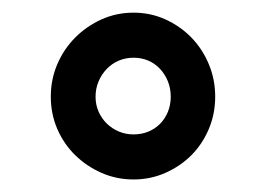

<svg xmlns="http://www.w3.org/2000/svg" viewBox="-20 -741 428 308"><path d="M61.5 -585.9Q61.5 -613.8 72 -638.2Q82.5 -662.6 100.8 -680.9Q119.1 -699.2 143.1 -710Q167 -720.7 194.3 -720.7Q221.2 -720.7 245.1 -710Q269 -699.2 286.9 -680.9Q304.7 -662.6 314.9 -638.2Q325.2 -613.8 325.2 -585.9Q325.2 -558.1 314.9 -533.9Q304.7 -509.8 286.9 -491.9Q269 -474.1 245.1 -463.6Q221.2 -453.1 194.3 -453.1Q167 -453.1 143.1 -463.6Q119.1 -474.1 100.8 -491.9Q82.5 -509.8 72 -533.9Q61.5 -558.1 61.5 -585.9ZM133.3 -585.9Q133.3 -572.8 138.2 -561.8Q143.1 -550.8 151.4 -542.7Q159.7 -534.7 170.7 -530Q181.6 -525.4 194.3 -525.4Q207 -525.4 217.8 -529.8Q228.5 -534.2 236.6 -542.2Q244.6 -550.3 249.3 -561.5Q253.9 -572.8 253.9 -585.9Q253.9 -599.1 249.3 -610.6Q244.6 -622.1 236.6 -630.6Q228.5 -639.2 217.8 -643.8Q207 -648.4 194.3 -648.4Q181.6 -648.4 170.7 -643.8Q159.7 -639.2 151.4 -630.6Q143.1 -622.1 138.2 -610.6Q133.3 -599.1 133.3 -585.9Z"/></svg>

Font: Millunium
Style: Bold
Weight: 700
Designer: kolcsarzsolt
Foundry: Kolcsar Szilard Zsolt
Version: Version 2.000980; 2016